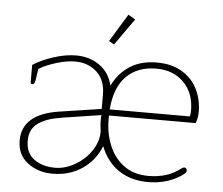

<svg xmlns="http://www.w3.org/2000/svg" viewBox="-50 -745 941 812"><g transform="rotate(5 420.0 -339.0)"><path d="M391 -570 463 -688 493 -670 413 -557ZM51 -118Q51 -230 206 -254L385 -281V-342Q385 -403 348.5 -437Q312 -471 256 -471Q221 -471 177.5 -458Q134 -445 103 -426L96 -378Q94 -368 91.5 -364Q89 -360 84 -360Q76 -360 76 -367V-441Q114 -465 164 -481Q214 -497 258 -497Q316 -497 358.5 -466.5Q401 -436 413 -382Q439 -436 486 -466.5Q533 -497 601 -497Q664 -497 708 -470.5Q752 -444 773.5 -400Q795 -356 795 -303Q795 -279 786 -256H418V-238Q418 -180 439 -129Q460 -78 502 -47Q544 -16 606 -16Q688 -16 742 -59Q750 -65 755 -65Q760 -65 763 -61Q766 -57 766 -52Q766 -46 760 -40.5Q754 -35 742 -27Q683 10 606 10Q534 10 482 -25Q430 -60 405 -125Q381 -63 327 -26.5Q273 10 201 10Q139 10 95 -24Q51 -58 51 -118ZM759 -282Q762 -291 762 -308Q762 -381 717.5 -426Q673 -471 601 -471Q521 -471 473.5 -423Q426 -375 419 -282ZM389 -185Q385 -214 385 -231Q385 -247 386 -255L218 -229Q157 -220 121 -195Q85 -170 85 -120Q85 -68 120.5 -42Q156 -16 210 -16Q252 -16 294 -40Q336 -64 362.5 -103Q389 -142 389 -185Z"/></g></svg>

Font: Maitree ExtraLight
Style: Regular
Weight: 275
Designer: CadsonDemak Team
Foundry: CadsonDemak
Version: Version 1.003